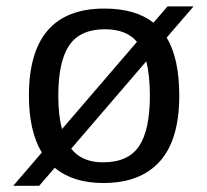

<svg xmlns="http://www.w3.org/2000/svg" viewBox="-20 -565 651 603"><path d="M543 -264.6Q543 -126 481.9 -58.1Q420.9 9.8 304.7 9.8Q209.5 9.8 151.9 -38.1L103 18.6H21.5L111.3 -85.9Q70.8 -153.3 70.8 -264.6Q70.8 -538.1 307.6 -538.1Q405.8 -538.1 461.9 -493.7L506.3 -544.9H587.9L503.4 -446.8Q543 -381.8 543 -264.6ZM450.7 -264.6Q450.7 -327.6 439.5 -372.6L203.6 -98.1Q236.8 -55.2 303.7 -55.2Q382.8 -55.2 416.7 -106Q450.7 -156.7 450.7 -264.6ZM163.1 -264.6Q163.1 -201.2 174.8 -159.7L410.2 -433.6Q377.4 -473.1 309.1 -473.1Q231.9 -473.1 197.5 -422.6Q163.1 -372.1 163.1 -264.6Z"/></svg>

Font: Arial
Style: Regular
Weight: 400
Designer: Steve Matteson
Foundry: Ascender Corporation
Version: Version 2.00.3